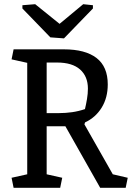

<svg xmlns="http://www.w3.org/2000/svg" viewBox="-20 -896 629 916"><path d="M109.9 -596.2 35.2 -612.8 44.9 -660.6H285.2Q386.7 -660.6 440.4 -619.4Q494.1 -578.1 494.1 -493.2Q494.1 -429.7 465.1 -382.6Q436 -335.4 385.7 -312L382.8 -302.7L518.1 -64.5L589.4 -47.9L579.6 0H458L292 -293.5H202.6V-64.5L276.9 -47.9L267.1 0H44.9L35.2 -47.9L109.9 -64.5ZM202.6 -597.7V-356.4H262.7Q293 -356.4 324 -360.8Q355 -365.2 385.3 -375.5Q390.6 -397.5 395 -423.3Q399.4 -449.2 399.4 -473.1Q399.4 -531.2 362.1 -564.5Q324.7 -597.7 252 -597.7ZM86.9 -871.1 147.9 -876 264.2 -782.2 377 -876 423.3 -871.1V-855.5L285.2 -712.9L220.2 -717.8L86.9 -855.5Z"/></svg>

Font: Noticia Text
Style: Regular
Weight: 400
Designer: JM Sole
Foundry: JM Sole
Version: Version 1.003